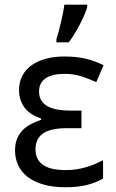

<svg xmlns="http://www.w3.org/2000/svg" viewBox="-20 -786 493 816"><path d="M326.2 -315.9V-241.2H263.2Q195.8 -241.2 163.3 -219Q130.9 -196.8 130.9 -150.9Q130.9 -126 140.9 -109.1Q150.9 -92.3 168 -82Q185.1 -71.8 208.5 -67.4Q231.9 -63 258.8 -63Q283.7 -63 306.2 -66.7Q328.6 -70.3 348.4 -76.2Q368.2 -82 385.5 -89.6Q402.8 -97.2 418 -105V-26.9Q389.2 -10.3 350.6 -0.2Q312 9.8 258.8 9.8Q203.6 9.8 163.1 -2.2Q122.6 -14.2 96.2 -35.2Q69.8 -56.2 56.9 -84.7Q43.9 -113.3 43.9 -146Q43.9 -176.3 53.2 -197.8Q62.5 -219.2 77.9 -234.4Q93.3 -249.5 113.3 -259.5Q133.3 -269.5 154.8 -276.9V-282.2Q133.8 -289.1 116.7 -299.6Q99.6 -310.1 87.2 -325.2Q74.7 -340.3 67.9 -359.9Q61 -379.4 61 -403.8Q61 -438 75.2 -464.6Q89.4 -491.2 115 -509.3Q140.6 -527.3 175.8 -536.6Q210.9 -545.9 252.9 -545.9Q278.8 -545.9 300.8 -543.7Q322.8 -541.5 342.8 -536.9Q362.8 -532.2 381.6 -525.4Q400.4 -518.6 419.9 -508.8L389.2 -437Q352.5 -453.6 321 -462.9Q289.6 -472.2 254.9 -472.2Q202.1 -472.2 174.1 -453.4Q146 -434.6 146 -397Q146 -375 155.5 -359.4Q165 -343.8 182.6 -334.2Q200.2 -324.7 224.6 -320.3Q249 -315.9 278.8 -315.9ZM219.7 -619.1Q224.6 -633.8 229.5 -652.6Q234.4 -671.4 239 -691.2Q243.7 -710.9 247.6 -730.5Q251.5 -750 253.4 -766.1H350.6V-755.9Q347.7 -744.1 339.6 -725.1Q331.5 -706.1 320.6 -684.8Q309.6 -663.6 296.9 -642.6Q284.2 -621.6 272.5 -606H219.7Z"/></svg>

Font: WenQuanYi Micro Hei
Style: Regular
Weight: 400
Foundry: Ascender Corporation
Version: Version 0.2.0-beta